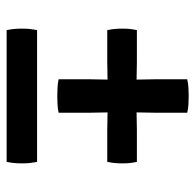

<svg xmlns="http://www.w3.org/2000/svg" viewBox="-25 -565 590 580"><g transform="rotate(90 270.0 -275.0)"><path d="M71 -393.5Q68.5 -381.5 67.5 -372.2Q66.5 -363 66.5 -349.5Q66.5 -336.5 67.5 -326.5Q68.5 -316.5 71 -304H169.5Q183 -304 197.5 -304.5Q212 -305 225 -305H315Q328.5 -305 343 -304.5Q357.5 -304 371 -304H469Q471.5 -316.5 472.5 -326.5Q473.5 -336.5 473.5 -349.5Q473.5 -363 472.5 -372.2Q471.5 -381.5 469 -393.5H371Q357.5 -393.5 343 -393Q328.5 -392.5 315 -392.5H225Q212 -392.5 197.5 -393Q183 -393.5 169.5 -393.5ZM219.5 -447Q219.5 -433.5 220 -418.2Q220.5 -403 220.5 -389V-309Q220.5 -296 220 -280.5Q219.5 -265 219.5 -251.5V-157Q232 -154.5 244.5 -153.8Q257 -153 270 -153Q283 -153 295.8 -153.8Q308.5 -154.5 320.5 -157V-251.5Q320.5 -265 320 -280.5Q319.5 -296 319.5 -309V-389Q319.5 -403 320 -418.2Q320.5 -433.5 320.5 -447V-545.5Q308.5 -548.5 295.8 -549.2Q283 -550 270 -550Q257 -550 244.5 -549.2Q232 -548.5 219.5 -545.5ZM71 0Q68.5 -12.5 67.5 -23Q66.5 -33.5 66.5 -46.5Q66.5 -60 67.5 -69.5Q68.5 -79 71 -92H469Q471.5 -79 472.5 -69.5Q473.5 -60 473.5 -46.5Q473.5 -33.5 472.5 -23Q471.5 -12.5 469 0Z"/></g></svg>

Font: Signika Light Medium
Style: Regular
Weight: 500
Version: Version 2.003;gftools[0.9.32]